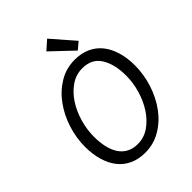

<svg xmlns="http://www.w3.org/2000/svg" viewBox="-247 -993 1128 1128"><g transform="rotate(-45 316.5 -429.0)"><path d="M430 -693 296 -820 352 -870 474 -730ZM287 12Q232 12 189.5 -7.5Q147 -27 118.5 -63Q90 -99 75 -150Q60 -201 60 -263Q60 -338 83.5 -410.5Q107 -483 149 -540.5Q191 -598 249.5 -633Q308 -668 379 -668Q434 -668 476.5 -648.5Q519 -629 547.5 -593Q576 -557 591 -506.5Q606 -456 606 -394Q606 -319 582.5 -246Q559 -173 517 -115.5Q475 -58 416 -23Q357 12 287 12ZM291 -55Q344 -55 387.5 -85.5Q431 -116 462 -164Q493 -212 510 -271Q527 -330 527 -387Q527 -484 490 -542.5Q453 -601 375 -601Q322 -601 278.5 -571Q235 -541 204 -493Q173 -445 156 -386Q139 -327 139 -269Q139 -221 148 -181.5Q157 -142 175.5 -114Q194 -86 223 -70.5Q252 -55 291 -55Z"/></g></svg>

Font: TypoPRO Source Sans Pro
Style: Italic
Weight: 400
Italic angle: -11°
Designer: Paul D. Hunt
Foundry: Adobe Systems Incorporated
Version: Version 1.075;PS 2.000;hotconv 1.0.86;makeotf.lib2.5.63406